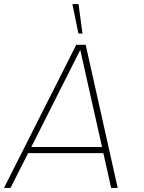

<svg xmlns="http://www.w3.org/2000/svg" viewBox="-50 -919 706 939"><path d="M323 -700H369L525.5 0H493.5L455.5 -170H87.5L1.5 0H-30.5ZM103 -200H449L342.5 -675ZM304 -899H334L353.5 -755H333.5Z"/></svg>

Font: Urbanist Thin
Style: Italic
Weight: 100
Italic angle: -8°
Designer: Corey Hu
Foundry: Corey Hu
Version: Version 1.321; ttfautohint (v1.8.4.7-5d5b)